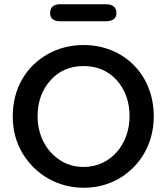

<svg xmlns="http://www.w3.org/2000/svg" viewBox="-20 -868 784 904"><path d="M478 -768C511 -768 528 -781 528 -806C528 -834 511 -848 478 -848H264C232 -848 216 -834 216 -806C216 -781 232 -768 264 -768ZM374 16C436 16 492 1 542 -28C641 -87 704 -192 704 -320C704 -520 559 -656 374 -656C313 -656 257 -642 206 -614C105 -557 40 -455 40 -320C40 -256 55 -199 85 -148C145 -47 251 16 374 16ZM374 -82C331 -82 294 -93 261 -115C195 -158 157 -235 157 -320C157 -388 177 -445 218 -490C258 -535 310 -557 374 -557C437 -557 489 -535 530 -490C570 -445 590 -388 590 -320C590 -191 503 -82 374 -82Z"/></svg>

Font: Dongle
Style: Regular
Weight: 400
Designer: Yanghee Ryu
Foundry: Yanghee Ryu
Version: Version 2.000